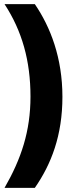

<svg xmlns="http://www.w3.org/2000/svg" viewBox="-20 -754 366 932"><path d="M283 -284C283 -473 225 -623 149 -734H2C87 -604 128 -459 128 -285C128 -117 83 17 2 158H149C229 43 283 -97 283 -284Z"/></svg>

Font: Noto Sans Georgian ExtraCondensed Black
Style: Regular
Weight: 900
Width: 2
Designer: Monotype Design Team, Akaki Razmadze
Foundry: Google LLC
Version: Version 2.005